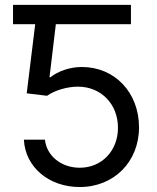

<svg xmlns="http://www.w3.org/2000/svg" viewBox="-20 -747 637 777"><path d="M302.6 9.9C441.1 9.9 542.6 -92.3 542.6 -231.5C542.6 -372.5 444.6 -475.9 311.1 -475.9C262.1 -475.9 214.5 -458.5 184.7 -434.7H180.4L206 -649.1H509.9V-727.3H32.7V-649.1H122.5L88.1 -369.3L170.5 -359.4C200.6 -381 252.1 -396.7 296.9 -396.3C389.6 -395.6 457.4 -325.3 457.4 -230.1C457.4 -136.7 392 -68.2 302.6 -68.2C228 -68.2 168.7 -116.1 161.9 -181.8H76.7C82 -71 177.6 9.9 302.6 9.9Z"/></svg>

Font: Karasuma Gothic
Style: Regular
Weight: 400
Designer: Rasmus Andersson, Ryoko Nishizuka
Foundry: Genbu
Version: Version 1.00